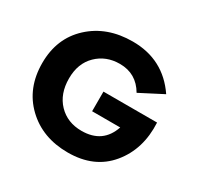

<svg xmlns="http://www.w3.org/2000/svg" viewBox="-157 -897 1129 1101"><g transform="rotate(30 407.0 -347.0)"><path d="M420 -253V-383H775Q784 -211 687.5 -94.5Q591 22 417 22Q249 22 141.5 -81Q34 -184 34 -350Q34 -514 143.5 -615Q253 -716 423 -716Q626 -716 739 -550L588 -472Q532 -568 423 -568Q332 -568 271.5 -509Q211 -450 211 -350Q211 -248 270 -186.5Q329 -125 423 -125Q563 -125 606 -253Z"/></g></svg>

Font: renner_700bold
Style: Bold
Weight: 700
Version: Version 003.000 ; ttfautohint (v0.97) -l 8 -r 50 -G 200 -x 1